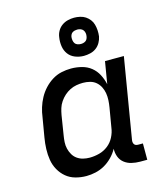

<svg xmlns="http://www.w3.org/2000/svg" viewBox="-115 -857 829 954"><g transform="rotate(-15 300.0 -380.0)"><path d="M212 8Q183 8 156 0.5Q129 -7 108.5 -24Q88 -41 74.5 -65Q61 -89 56.5 -116.5Q52 -144 53 -173Q54 -202 59 -231L76 -331Q79 -355 86.5 -379.5Q94 -404 106.5 -427Q119 -450 137 -469.5Q155 -489 177.5 -503Q200 -517 225 -522.5Q250 -528 275 -528Q303 -528 330 -521Q357 -514 377.5 -497.5Q398 -481 410.5 -457Q423 -433 429 -406L448 -520H545L476 -106Q475 -100 476 -94Q477 -88 480.5 -83.5Q484 -79 489.5 -77.5Q495 -76 501 -76H524V8H487Q465 8 444 3Q423 -2 407 -14.5Q391 -27 383.5 -46.5Q376 -66 377 -88Q365 -66 346.5 -47Q328 -28 306 -15.5Q284 -3 259.5 2.5Q235 8 212 8ZM251 -76Q275 -76 300 -82.5Q325 -89 345.5 -105Q366 -121 378 -144.5Q390 -168 393 -192L410 -292Q413 -310 414 -328.5Q415 -347 412 -364.5Q409 -382 401 -397.5Q393 -413 380 -424Q367 -435 349.5 -439.5Q332 -444 314 -444Q297 -444 280 -441Q263 -438 247 -430Q231 -422 217.5 -410Q204 -398 193.5 -382.5Q183 -367 178 -350.5Q173 -334 170 -317L154 -217Q151 -200 150 -182.5Q149 -165 153 -148.5Q157 -132 165.5 -117.5Q174 -103 187.5 -93.5Q201 -84 217.5 -80Q234 -76 251 -76ZM354 -572Q331 -572 309.5 -580.5Q288 -589 275 -606.5Q262 -624 258.5 -647Q255 -670 259 -694Q261 -710 269.5 -725Q278 -740 292 -750Q306 -760 322.5 -764Q339 -768 355 -768Q370 -768 385.5 -764.5Q401 -761 413 -753Q425 -745 434 -733.5Q443 -722 447 -707.5Q451 -693 452 -677.5Q453 -662 451 -646Q448 -630 439.5 -615Q431 -600 417.5 -590Q404 -580 387 -576Q370 -572 354 -572ZM355 -633Q361 -633 367 -634.5Q373 -636 378.5 -639.5Q384 -643 387 -649Q390 -655 391 -661Q393 -670 391.5 -679Q390 -688 385 -694.5Q380 -701 372 -704Q364 -707 355 -707Q349 -707 342.5 -705.5Q336 -704 330.5 -700.5Q325 -697 322 -691Q319 -685 318 -679Q317 -670 318.5 -661Q320 -652 324.5 -645.5Q329 -639 337.5 -636Q346 -633 355 -633Z"/></g></svg>

Font: Iosevka Medium Extended
Style: Italic
Weight: 500
Width: 7
Italic angle: -9°
Monospace: yes
Designer: Belleve Invis
Foundry: Belleve Invis
Version: Version 32.5.0; ttfautohint (v1.8.4)